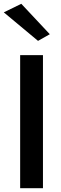

<svg xmlns="http://www.w3.org/2000/svg" viewBox="-28 -990 323 1010"><path d="M78 -700V0H198V-700ZM-8 -925 172 -775 234 -810 84 -970Z"/></svg>

Font: Jost Medium
Style: Regular
Weight: 500
Version: Version 3.710